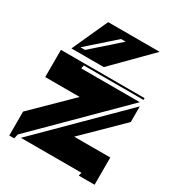

<svg xmlns="http://www.w3.org/2000/svg" viewBox="-183 -892 931 1008"><g transform="rotate(30 282.5 -387.5)"><path d="M25 0V-145L244 -360H35V-525H542V-514H180L176 -494H531L61 -27L55 0ZM84 -20 542 -475V-380L323 -165H542V0H446L451 -20ZM275 -559H79L177 -775H489ZM308 -732H280L117 -588H145Z"/></g></svg>

Font: J.M. Nexus Grotesque
Style: Regular
Weight: 900
Designer: deFharo
Foundry: deFharo
Version: Version 3.003